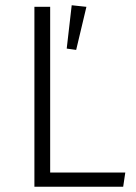

<svg xmlns="http://www.w3.org/2000/svg" viewBox="-20 -711 517 731"><path d="M171 -54H457L449 0H111V-685H171ZM309 -685 253 -691 234 -526 270 -521Z"/></svg>

Font: Fira Sans Light
Style: Regular
Weight: 300
Designer: bBox Type GmbH & Carrois Corporate GbR & Edenspiekermann AG
Foundry: bBox Type GmbH & Carrois Corporate GbR & Edenspiekermann AG
Version: Version 4.301